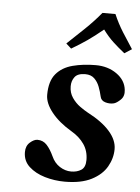

<svg xmlns="http://www.w3.org/2000/svg" viewBox="-50 -686 539 737"><g transform="rotate(5 220.0 -317.0)"><path d="M426 -359Q429 -335 414.5 -321Q400 -307 389 -304Q373 -300 356 -305Q339 -310 336 -326Q332 -344 325 -362.5Q318 -381 305 -393.5Q292 -406 270 -406Q241 -406 229.5 -391Q218 -376 218 -355Q218 -330 231 -311Q244 -292 261.5 -279.5Q279 -267 292 -260Q348 -231 377.5 -197.5Q407 -164 407 -129Q407 -94 388.5 -61.5Q370 -29 330 -8.5Q290 12 227 12Q187 12 150 1Q113 -10 89 -32Q65 -54 65 -88Q65 -112 80.5 -125.5Q96 -139 109 -139Q131 -139 145.5 -123Q160 -107 172 -81Q183 -56 204 -42.5Q225 -29 248 -29Q271 -29 287 -39.5Q303 -50 303 -78Q303 -113 285 -139Q267 -165 236 -183Q187 -212 159 -247Q131 -282 131 -314Q131 -367 154.5 -395Q178 -423 218.5 -433.5Q259 -444 307 -444Q354 -444 388 -420Q422 -396 426 -359ZM365 -646Q380 -611 400 -579Q420 -547 440 -517L412 -499Q387 -519 367 -537.5Q347 -556 327 -583Q293 -555 267 -537Q241 -519 207 -499L187 -517Q219 -547 253 -579.5Q287 -612 315 -646Z"/></g></svg>

Font: Libertinus Serif Semibold Italic
Style: Regular
Weight: 600
Italic angle: -11.5°
Designer: Philipp H. Poll, Khaled Hosny
Foundry: Caleb Maclennan
Version: Version 7.051;RELEASE